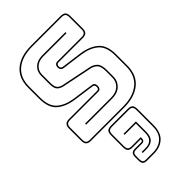

<svg xmlns="http://www.w3.org/2000/svg" viewBox="-323 -827 1295 1295"><g transform="rotate(-45 325.0 -179.0)"><path d="M620 -176Q620 -86 562 -38Q504 10 403 10H87Q63 10 52 -1Q41 -12 41 -36V-153Q41 -177 52 -188Q63 -199 87 -199H356Q364 -199 368 -205Q372 -211 372 -218Q372 -229 368 -235Q364 -241 355 -242L205 -263Q130 -274 85.5 -312.5Q41 -351 41 -439V-544Q41 -634 98.5 -682Q156 -730 258 -730H538Q562 -730 573 -719Q584 -708 584 -684V-565Q584 -541 573 -530Q562 -519 538 -519H305Q297 -519 292.5 -513Q288 -507 288 -499Q288 -490 292.5 -484Q297 -478 306 -477L455 -457Q530 -446 575 -407.5Q620 -369 620 -281ZM403 0Q499 0 554.5 -45.5Q610 -91 610 -176V-281Q610 -365 567 -401Q524 -437 454 -447L305 -467Q292 -468 285 -477Q278 -486 278 -499Q278 -512 285 -520.5Q292 -529 305 -529H538Q557 -529 565.5 -537.5Q574 -546 574 -565V-684Q574 -703 565.5 -711.5Q557 -720 538 -720H258Q161 -720 106 -674.5Q51 -629 51 -544V-439Q51 -355 93.5 -319Q136 -283 206 -273L356 -252Q369 -251 375.5 -243Q382 -235 382 -218Q382 -206 375.5 -197.5Q369 -189 356 -189H87Q68 -189 59.5 -180.5Q51 -172 51 -153V-36Q51 -17 59.5 -8.5Q68 0 87 0ZM484 -630V-620H262Q220 -620 195 -597Q170 -574 170 -539V-457Q170 -422 184 -408Q198 -394 221 -390L432 -347Q462 -341 481.5 -321Q501 -301 501 -249V-191Q501 -147 471 -118.5Q441 -90 390 -90H141V-100H390Q436 -100 463.5 -125.5Q491 -151 491 -191V-249Q491 -296 474.5 -313.5Q458 -331 430 -337L219 -380Q193 -385 176.5 -400.5Q160 -416 160 -457V-539Q160 -579 188 -604.5Q216 -630 262 -630ZM260 372Q239 372 229.5 362.5Q220 353 220 331V297Q220 276 229.5 266.5Q239 257 260 257H319Q326 257 329 253Q332 249 332 243V240H256Q230 240 219.5 229.5Q209 219 209 191V82Q209 54 219.5 43.5Q230 33 256 33H414Q440 33 450.5 43.5Q461 54 461 82V234Q461 303 424 337.5Q387 372 326 372ZM326 362Q383 362 417 330Q451 298 451 234V82Q451 60 443 51.5Q435 43 414 43H256Q235 43 227 51.5Q219 60 219 82V191Q219 213 227 221.5Q235 230 256 230H342V243Q342 254 336 260.5Q330 267 319 267H260Q244 267 237 274Q230 281 230 297V331Q230 347 237 354.5Q244 362 260 362ZM394 132V229Q394 275 372.5 295Q351 315 311 315H276V305H311Q347 305 365.5 287Q384 269 384 229V142H276V132Z"/></g></svg>

Font: Bungee Outline
Style: Regular
Weight: 400
Designer: David Jonathan Ross
Foundry: David Jonathan Ross
Version: Version 1.001;PS 1.0;hotconv 1.0.72;makeotf.lib2.5.5900